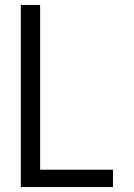

<svg xmlns="http://www.w3.org/2000/svg" viewBox="-20 -755 540 775"><path d="M64 0V-735H142V-70H436V0Z"/></svg>

Font: Iosevka Term Curly
Style: Regular
Weight: 400
Designer: Belleve Invis
Foundry: Belleve Invis
Version: Version 32.3.0